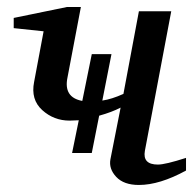

<svg xmlns="http://www.w3.org/2000/svg" viewBox="-20 -514 552 546"><path d="M509 -29Q434 12 375 12Q332 12 310.5 -11Q289 -34 294 -61L323 -208Q298 -195 262 -185L241 -79H185L204 -172Q200 -172 191 -171.5Q182 -171 178 -171Q133 -171 100 -201Q67 -231 77 -281L104 -425L19 -434V-463L170 -494H210L172 -294Q160 -237 214 -227L241 -360H297L271 -228Q298 -232 331 -247L375 -482H467L392 -85Q385 -46 429 -46Q450 -46 509 -65Z"/></svg>

Font: Veleka
Style: Italic
Weight: 400
Italic angle: -12°
Designer: Stefan Peev, Context Ltd, 2016; SIL International, 1997-2014.
Foundry: Stefan Peev, Context Ltd, 2016
Version: Version 1.000